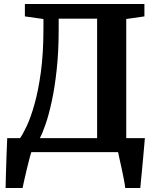

<svg xmlns="http://www.w3.org/2000/svg" viewBox="-20 -763 789 963"><path d="M104.8 -743H704.3V-680.8L613.2 -667.6V-70.7L678.9 -37.2L576.7 0H133.7L42.8 -33.6L80.9 -70.7Q94.5 -89.4 114.2 -131.1Q133.9 -172.7 152.9 -240Q172 -307.2 185 -401.6Q197.9 -496 197.9 -620V-667.6L104.8 -680.8ZM179.8 -70.2H467.1V-669.3H274.4L274.3 -614Q274.2 -502.7 264.2 -412.3Q254.3 -321.9 239.3 -253.2Q224.3 -184.5 208.2 -138.7Q192.2 -92.9 179.8 -70.2ZM8 180Q8.7 149.8 9.8 108.1Q10.9 66.3 12.6 19.9Q14.4 -26.5 16.2 -70.1H193.2L138 -2.3Q133.3 10.6 126.6 36.6Q119.8 62.6 112.8 92.2Q105.8 121.7 100.4 146.1Q94.9 170.4 93.2 180ZM608.1 180Q606.4 163.3 601.6 138.1Q596.8 112.9 590.9 85.8Q585 58.8 579.9 35.8Q574.7 12.7 572.2 0L547.7 -70.1H706.7Q705.3 -54.7 703.1 -29.3Q700.9 -3.9 698.2 26.3Q695.5 56.4 692.6 86.2Q689.6 115.9 687.4 140.8Q685.2 165.7 683.7 180Z"/></svg>

Font: Merriweather 7pt Light
Style: Regular
Weight: 300
Designer: Eben Sorkin
Foundry: Eben Sorkin
Version: Version 2.200;gftools[0.9.31]